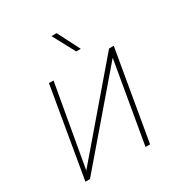

<svg xmlns="http://www.w3.org/2000/svg" viewBox="-170 -854 927 979"><g transform="rotate(-30 293.5 -364.5)"><path d="M494.6 -527.8 522.5 -528.3 431.6 0H404.8L487.3 -478L77.6 0H50.8L141.1 -528.3H168L83 -46.9ZM369.1 -598.6H342.3L272 -729.5H302.2Z"/></g></svg>

Font: Roboto Mono Thin
Style: Italic
Weight: 250
Designer: Google
Version: Version 2.000985; 2015; ttfautohint (v1.3)